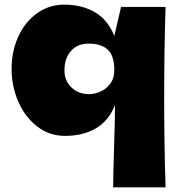

<svg xmlns="http://www.w3.org/2000/svg" viewBox="-20 -576 774 828"><path d="M688 -157Q688 46 694 232H468Q468 182 472 60Q476 -66 476 -123Q449 -55 393.5 -22.5Q338 10 260 10Q193 10 140.5 -30.5Q88 -71 59 -137.5Q30 -204 30 -279Q30 -355 59 -418.5Q88 -482 140 -519Q192 -556 257 -556Q333 -556 389 -523.5Q445 -491 473 -421L502 -546H694Q688 -360 688 -157ZM473 -273Q473 -335 445 -361.5Q417 -388 362 -388Q314 -388 286 -356Q258 -324 258 -273Q258 -227 288.5 -198.5Q319 -170 364 -170Q387 -170 412 -180.5Q437 -191 455 -214.5Q473 -238 473 -273Z"/></svg>

Font: Dela Gothic One
Style: Regular
Weight: 400
Designer: aratakana
Foundry: aratakana
Version: Version 1.004